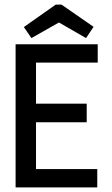

<svg xmlns="http://www.w3.org/2000/svg" viewBox="-20 -817 490 837"><path d="M48 0V-624H406V-544H137V-365H358V-284H137V-80H404V0ZM117 -651 84 -699 223 -797H248L388 -700L355 -651L237 -719Z"/></svg>

Font: Inconsolata SemiCondensed SemiBold
Style: Regular
Weight: 600
Width: 4
Monospace: yes
Designer: Raph Levien, Cyreal, Brenton Simpson
Foundry: Raph Levien, Cyreal, Google
Version: Version 3.001; ttfautohint (v1.8.2.53-6de2)